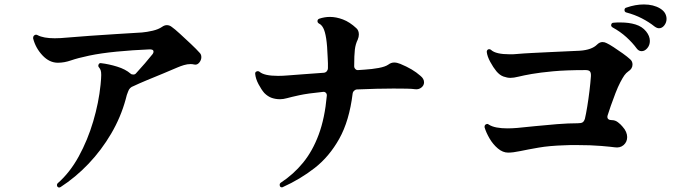

<svg xmlns="http://www.w3.org/2000/svg" viewBox="-20 -813 3040 863"><path d="M252 28Q248 30 246 30Q242 30 238 26Q236 22 236 19Q236 14 239 11Q294 -37 334 -110Q374 -183 399 -267.5Q424 -352 432 -432Q435 -462 435 -476Q435 -490 432.5 -497Q430 -504 425 -510Q420 -515 423 -523Q427 -531 435 -529Q469 -525 506.5 -513.5Q544 -502 567 -482Q571 -478 579 -478Q587 -478 591 -483Q612 -506 631.5 -528.5Q651 -551 666 -570Q670 -575 670 -581Q670 -592 651 -591Q577 -588 505 -581Q433 -574 381 -563Q329 -552 299 -541.5Q269 -531 240 -531Q202 -531 171 -564Q140 -597 129 -640V-643Q129 -651 135.5 -655Q142 -659 149 -655Q162 -648 181.5 -644.5Q201 -641 226 -641Q251 -641 281 -644Q325 -648 383.5 -652Q442 -656 504 -660Q566 -664 618 -667Q641 -669 666.5 -675Q692 -681 708 -692Q719 -700 730 -700Q742 -700 752 -692Q765 -683 789 -661Q813 -639 838 -615.5Q863 -592 878 -575Q885 -568 885 -556Q885 -543 875.5 -531.5Q866 -520 853 -523Q849 -524 845 -524.5Q841 -525 837 -525Q822 -525 807 -520.5Q792 -516 778 -510Q751 -498 713 -482.5Q675 -467 639 -452Q603 -437 580 -426Q562 -420 556 -402Q553 -395 550 -386Q547 -377 545 -367Q523 -286 479.5 -212Q436 -138 378 -77Q320 -16 252 28Z M1251 28Q1250 29 1247 29Q1240 29 1238 23Q1237 21 1237 18Q1237 12 1241 9Q1299 -29 1342 -81.5Q1385 -134 1412.5 -208Q1440 -282 1449 -383V-385Q1449 -392 1444 -396.5Q1439 -401 1432 -400Q1362 -393 1325.5 -385Q1289 -377 1271 -372Q1253 -367 1239 -367Q1219 -367 1201.5 -373Q1184 -379 1168 -395Q1155 -410 1142 -434.5Q1129 -459 1127 -481V-483Q1127 -491 1137 -493H1139Q1144 -493 1147 -490Q1168 -472 1230 -472Q1241 -472 1251.5 -472.5Q1262 -473 1274 -474Q1303 -476 1346.5 -479.5Q1390 -483 1436 -486Q1444 -487 1449 -493Q1454 -499 1454 -506Q1454 -517 1454 -529Q1454 -541 1453 -552Q1451 -609 1446 -640.5Q1441 -672 1433 -687Q1425 -702 1414 -707Q1407 -711 1407 -718Q1407 -726 1415 -729Q1439 -737 1463 -737Q1491 -737 1521.5 -725.5Q1552 -714 1582 -686Q1593 -676 1593 -658Q1593 -647 1588 -635Q1578 -615 1575 -590Q1572 -565 1572 -515Q1572 -508 1577.5 -502.5Q1583 -497 1590 -498L1619 -500Q1652 -502 1682 -507.5Q1712 -513 1726 -523Q1738 -532 1752 -532Q1764 -532 1779 -526Q1808 -514 1830 -501Q1852 -488 1870 -472Q1886 -459 1886 -443Q1886 -429 1874 -419.5Q1862 -410 1846 -412Q1833 -414 1808 -414.5Q1783 -415 1748 -415Q1714 -415 1672 -414Q1630 -413 1585 -411Q1578 -411 1572 -405.5Q1566 -400 1565 -392Q1550 -270 1505 -189.5Q1460 -109 1394.5 -58Q1329 -7 1251 28Z M2264 -127Q2240 -127 2218 -145.5Q2196 -164 2180.5 -190.5Q2165 -217 2158 -241V-243Q2158 -251 2164 -254Q2168 -256 2169 -256Q2174 -256 2177 -253Q2191 -244 2212.5 -240Q2234 -236 2260 -236Q2271 -236 2282 -236.5Q2293 -237 2305 -238Q2337 -241 2385 -246Q2433 -251 2484 -255Q2535 -259 2577 -259Q2592 -259 2598.5 -263Q2605 -267 2609 -279Q2614 -300 2619.5 -333.5Q2625 -367 2629.5 -404Q2634 -441 2636 -470Q2637 -485 2632 -491.5Q2627 -498 2612 -498Q2524 -498 2465.5 -492.5Q2407 -487 2370 -480.5Q2333 -474 2311 -468.5Q2289 -463 2274 -463Q2260 -463 2243 -469Q2226 -475 2211 -493Q2197 -510 2183.5 -535Q2170 -560 2168 -579V-581Q2168 -587 2174 -591Q2176 -592 2179 -592Q2184 -592 2188 -588Q2209 -569 2271 -569Q2278 -569 2285 -569Q2292 -569 2299 -570Q2333 -573 2374 -575Q2415 -577 2456 -579Q2497 -581 2531.5 -582.5Q2566 -584 2586 -585Q2614 -587 2633 -594Q2652 -601 2663 -612Q2675 -624 2688 -624Q2698 -624 2707 -619Q2718 -614 2738 -601Q2758 -588 2779 -573Q2800 -558 2813 -546Q2823 -537 2823 -523Q2823 -504 2804 -492Q2794 -485 2786.5 -474.5Q2779 -464 2768 -443Q2758 -424 2746.5 -394.5Q2735 -365 2725.5 -337.5Q2716 -310 2712 -297Q2711 -294 2710.5 -292Q2710 -290 2710 -288Q2710 -273 2731 -273Q2745 -273 2757.5 -263.5Q2770 -254 2778 -244Q2789 -232 2794 -220Q2799 -208 2799 -197Q2799 -175 2783 -161Q2767 -147 2742 -151Q2729 -153 2682.5 -157Q2636 -161 2571 -161Q2558 -161 2545 -161Q2532 -161 2518 -160Q2450 -158 2401 -149.5Q2352 -141 2319 -134Q2286 -127 2264 -127ZM2842 -595Q2823 -621 2795.5 -646Q2768 -671 2733 -690Q2727 -694 2727 -699Q2727 -711 2739 -711Q2747 -712 2755 -712Q2763 -712 2770 -712Q2807 -712 2836.5 -703Q2866 -694 2884 -672Q2901 -651 2901 -629Q2901 -610 2889.5 -596.5Q2878 -583 2864 -583Q2851 -583 2842 -595ZM2922 -694Q2897 -714 2865 -730.5Q2833 -747 2795 -757Q2787 -759 2787 -768Q2787 -777 2796 -779Q2836 -793 2874 -793Q2917 -793 2947 -775Q2963 -765 2969.5 -753Q2976 -741 2976 -728Q2976 -712 2966 -699Q2956 -686 2942 -686Q2933 -686 2922 -694Z"/></svg>

Font: Zen Antique Soft
Style: Regular
Weight: 400
Designer: Yoshimichi Ohira
Foundry: Positype
Version: Version 1.001